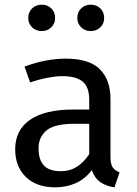

<svg xmlns="http://www.w3.org/2000/svg" viewBox="-20 -790 586 822"><path d="M453 -119Q453 -87 462.5 -73.5Q472 -60 492 -52L470 12Q435 7 410 -10Q385 -27 373 -62Q345 -24 304.5 -6Q264 12 216 12Q136 12 90.5 -32.5Q45 -77 45 -151Q45 -233 108.5 -277Q172 -321 293 -321H362V-362Q362 -418 333.5 -441Q305 -464 247 -464Q221 -464 185.5 -457.5Q150 -451 109 -437L85 -505Q134 -523 178 -531Q222 -539 261 -539Q362 -539 407.5 -493.5Q453 -448 453 -367ZM241 -57Q279 -57 309 -76Q339 -95 362 -130V-260H298Q213 -260 179 -231.5Q145 -203 145 -155Q145 -106 168 -81.5Q191 -57 241 -57ZM159 -657Q134 -657 117.5 -673Q101 -689 101 -713Q101 -738 117.5 -754Q134 -770 159 -770Q183 -770 199.5 -754Q216 -738 216 -713Q216 -689 199.5 -673Q183 -657 159 -657ZM368 -657Q344 -657 327.5 -673Q311 -689 311 -713Q311 -738 327.5 -754Q344 -770 368 -770Q393 -770 409.5 -754Q426 -738 426 -713Q426 -689 409.5 -673Q393 -657 368 -657Z"/></svg>

Font: Feura Sans
Style: Regular
Weight: 400
Designer: Carrois Corporate & Edenspiekermann
Foundry: Carrois Corporate GbR & Edenspiekermann AG
Version: Version 1.001